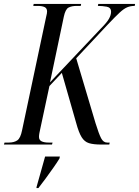

<svg xmlns="http://www.w3.org/2000/svg" viewBox="-48 -734 706 975"><path d="M-28 0 -25 -10H-4Q23 -10 39.5 -21Q56 -32 64 -72L186 -647Q189 -658 190 -665Q191 -672 191 -676Q191 -692 178.5 -698Q166 -704 143 -704H121L123 -714H364L362 -704H342Q316 -704 300 -695.5Q284 -687 276 -649L206 -316L466 -591Q495 -620 505.5 -639Q516 -658 516 -674Q516 -696 494 -700Q472 -704 449 -704L451 -714H638L636 -704Q615 -704 598 -697Q581 -690 559 -669.5Q537 -649 499 -609L339 -438L437 -109Q454 -54 465.5 -32Q477 -10 496 -10H509L507 0H465Q427 0 404 -7Q381 -14 366.5 -37.5Q352 -61 339 -109L266 -364L203 -297L157 -82Q154 -69 152 -58Q150 -47 150 -39Q150 -23 163 -16.5Q176 -10 199 -10H219L216 0ZM138 214Q149 175 160 136Q171 97 181 61H256L254 71Q242 91 222.5 118.5Q203 146 183 173.5Q163 201 147 221H137Z"/></svg>

Font: Noto Serif Display ExtraCondensed
Style: Italic
Weight: 400
Width: 2
Italic angle: -12°
Designer: Monotype Design Team
Foundry: Monotype Imaging Inc.
Version: Version 2.009